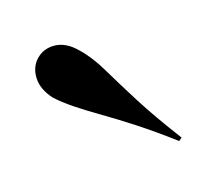

<svg xmlns="http://www.w3.org/2000/svg" viewBox="-44 -716 312 283"><g transform="rotate(-15 111.5 -574.5)"><path d="M199.2 -482.3Q170.2 -504 144.8 -520.6Q119.4 -537.1 98.8 -549.2Q78.2 -561.3 62.5 -571.8Q46.8 -582.3 35.5 -592.7Q21 -608.9 20.2 -625.8Q19.4 -642.7 29.8 -654Q41.1 -666.1 58.5 -665.7Q75.8 -665.3 91.9 -649.2Q107.3 -634.7 121.4 -610.9Q135.5 -587.1 154.8 -556.5Q174.2 -525.8 204 -486.3Z"/></g></svg>

Font: Playfair 144pt SemiExpanded Medium
Style: Regular
Weight: 500
Width: 6
Designer: Claus Eggers Sørensen
Foundry: Claus Eggers Sørensen
Version: Version 2.203